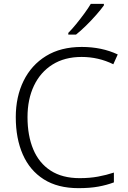

<svg xmlns="http://www.w3.org/2000/svg" viewBox="-20 -968 663 998"><path d="M404 -672Q316 -672 253 -632.5Q190 -593 156.5 -522.5Q123 -452 123 -359Q123 -263 153 -191.5Q183 -120 243.5 -81Q304 -42 394 -42Q446 -42 489.5 -50Q533 -58 572 -71V-20Q535 -6 491 2Q447 10 388 10Q280 10 207.5 -36Q135 -82 98.5 -165Q62 -248 62 -359Q62 -465 102.5 -547.5Q143 -630 219.5 -677Q296 -724 405 -724Q509 -724 592 -685L569 -634Q492 -672 404 -672ZM520 -940Q505 -919 480.5 -891Q456 -863 428 -835.5Q400 -808 375 -788H335V-797Q354 -816 376 -843Q398 -870 418.5 -898Q439 -926 452 -948H520Z"/></svg>

Font: Noto Sans Bengali UI Light
Style: Regular
Weight: 300
Designer: Jelle Bosma - Monotype Design Team
Foundry: Monotype Imaging Inc.
Version: Version 2.003; ttfautohint (v1.8.4.7-5d5b)